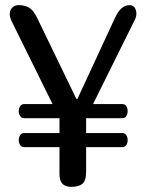

<svg xmlns="http://www.w3.org/2000/svg" viewBox="-20 -729 570 749"><path d="M212 -210V-268H74Q64 -268 58.5 -276.5Q53 -285 53 -295Q53 -306 58.5 -314.5Q64 -323 74 -323H185L24 -649Q18 -663 18 -674Q18 -689 27.5 -699Q37 -709 53 -709Q76 -709 93.5 -699Q111 -689 126 -657L278 -343H282L427 -656Q440 -685 454.5 -697Q469 -709 485 -709Q499 -709 505.5 -699Q512 -689 512 -676Q512 -664 507 -654L343 -323H457Q468 -323 473 -314.5Q478 -306 478 -295Q478 -285 473 -276.5Q468 -268 457 -268H316V-210H457Q468 -210 473 -201.5Q478 -193 478 -182Q478 -172 473 -163.5Q468 -155 457 -155H316V-60Q316 -24 301.5 -12Q287 0 257 0Q212 0 212 -50V-155H74Q64 -155 58.5 -163.5Q53 -172 53 -182Q53 -193 58.5 -201.5Q64 -210 74 -210Z"/></svg>

Font: Marmelad
Style: Regular
Weight: 400
Designer: Manvel Shmavonyan
Foundry: Cyreal
Version: Version 1.110; ttfautohint (v1.8.4.7-5d5b)